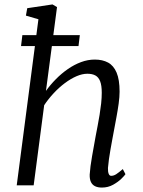

<svg xmlns="http://www.w3.org/2000/svg" viewBox="-20 -837 646 867"><path d="M440 10Q422 10 409.5 4Q397 -2 390.8 -14.8Q384.5 -27.5 385 -48.5Q386 -65.5 388.8 -87Q391.5 -108.5 395.8 -132Q400 -155.5 404.2 -178.8Q408.5 -202 412 -222.5Q416 -244 420.8 -268.5Q425.5 -293 429.8 -319Q434 -345 436.8 -370.2Q439.5 -395.5 439.5 -418Q439.5 -451.5 432.2 -470Q425 -488.5 410.8 -496.2Q396.5 -504 374.5 -504Q351.5 -504 325.5 -492.8Q299.5 -481.5 273 -461.8Q246.5 -442 222.5 -416.2Q198.5 -390.5 179.5 -362L132 0H55.5L153.5 -750L97 -766.5L103 -800L217 -817L237.5 -805L187.5 -426.5Q207.5 -454.5 232.8 -480Q258 -505.5 286.5 -525.2Q315 -545 345.8 -556.5Q376.5 -568 408 -568Q443 -568 468 -554.5Q493 -541 506.5 -509.2Q520 -477.5 520 -423Q520 -399.5 515.8 -368.8Q511.5 -338 505.5 -306Q499.5 -274 494.5 -247Q491 -228.5 487 -206.8Q483 -185 479 -162.5Q475 -140 472 -118.5Q469 -97 467.5 -78.5Q467 -61.5 470.8 -52.2Q474.5 -43 482 -43Q493.5 -43 505 -50.5Q516.5 -58 534.5 -73.5L546.5 -50.5Q543 -44.5 528.2 -30Q513.5 -15.5 490.8 -2.8Q468 10 440 10ZM81 -678.5H340.5L334.5 -629H75Z"/></svg>

Font: Merriweather Light 18pt Light
Style: Italic
Weight: 300
Italic angle: -7.8°
Version: Version 2.101